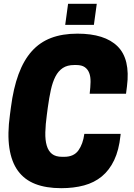

<svg xmlns="http://www.w3.org/2000/svg" viewBox="-20 -970 700 1004"><path d="M471 -840H321L336 -950H486ZM225 -370Q218 -319 217 -278Q216 -237 224.5 -208.5Q233 -180 252 -165Q271 -150 305 -150H316Q366 -150 390 -183.5Q414 -217 421 -270H611L610 -261Q602 -185 577 -132.5Q552 -80 512.5 -47.5Q473 -15 419.5 -0.5Q366 14 300 14Q221 14 164.5 -8Q108 -30 74 -76.5Q40 -123 29 -196Q18 -269 32 -370L37 -408Q50 -509 77 -582Q104 -655 146 -702Q188 -749 247 -771.5Q306 -794 385 -794Q528 -794 595 -727.5Q662 -661 644 -519L639 -480H449Q453 -514 453.5 -541.5Q454 -569 446.5 -588.5Q439 -608 423 -619Q407 -630 379 -630H368Q332 -630 308.5 -614.5Q285 -599 270 -570Q255 -541 246 -500Q237 -459 230 -408Z"/></svg>

Font: Tanohe Sans Black
Style: Italic
Weight: 900
Designer: Village Type and Design LLC & Cristiano Sobral
Foundry: Cooper Hewitt Smithsonian Design Museum
Version: Version 1.00;January 12, 2020;FontCreator 12.0.0.2547 64-bit